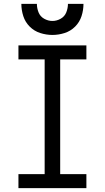

<svg xmlns="http://www.w3.org/2000/svg" viewBox="-20 -969 540 989"><path d="M75 0V-72H210V-663H75V-735H425V-663H290V-72H425V0ZM250 -789Q218 -789 187 -799Q156 -809 133 -832Q110 -855 100 -886Q90 -917 90 -949H170Q170 -927 178.5 -905.5Q187 -884 207.5 -872.5Q228 -861 250 -861Q272 -861 292.5 -872.5Q313 -884 321.5 -905.5Q330 -927 330 -949H410Q410 -917 400 -886Q390 -855 367 -832Q344 -809 313 -799Q282 -789 250 -789Z"/></svg>

Font: Iosevka SS01
Style: Regular
Weight: 400
Monospace: yes
Designer: Belleve Invis
Foundry: Belleve Invis
Version: 2.3.3; ttfautohint (v1.8.3)